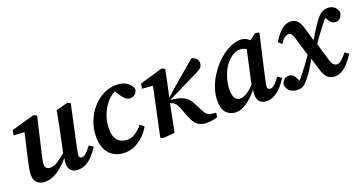

<svg xmlns="http://www.w3.org/2000/svg" viewBox="-33 -994 2821 1490"><g transform="rotate(-20 1377.5 -249.0)"><path d="M427 14Q392 14 371.5 -5.5Q351 -25 351 -64Q351 -80 357 -108Q306 -50 257 -18Q208 14 155 14Q115 14 91 -8.5Q67 -31 67 -71Q67 -96 72.5 -125Q78 -154 84 -180L135 -403L47 -408L54 -449L245 -503L271 -491L203 -199Q197 -174 193 -154Q189 -134 189 -117Q189 -75 229 -75Q258 -75 287.5 -92.5Q317 -110 361 -148L394 -304Q403 -348 411.5 -391Q420 -434 428 -478L526 -503L549 -491L476 -152Q472 -133 469 -117Q466 -101 466 -91Q466 -67 488 -67Q505 -67 523 -83Q541 -99 568 -135L601 -113Q580 -80 554.5 -51Q529 -22 497.5 -4Q466 14 427 14Z M814 14Q738 14 691 -36Q644 -86 644 -179Q644 -244 667 -302.5Q690 -361 729.5 -406.5Q769 -452 820 -478Q871 -504 926 -504Q980 -504 1013.5 -481.5Q1047 -459 1057 -423Q1054 -400 1038.5 -384.5Q1023 -369 998 -369Q976 -369 960 -382.5Q944 -396 929 -418L901 -460Q863 -442 830.5 -402.5Q798 -363 778.5 -310.5Q759 -258 759 -200Q759 -135 789 -104.5Q819 -74 866 -74Q904 -74 936 -96.5Q968 -119 994 -151L1026 -127Q1006 -90 974 -58Q942 -26 901.5 -6Q861 14 814 14Z M1131 9 1110 -1 1195 -401 1106 -407 1114 -448 1304 -503 1329 -491 1304 -369 1282 -269 1317 -302 1547 -498Q1570 -494 1584.5 -479Q1599 -464 1599 -441Q1599 -416 1579 -400Q1559 -384 1518 -366L1283 -250L1318 -246Q1369 -239 1400 -218.5Q1431 -198 1452 -157L1482 -100Q1499 -66 1512.5 -54Q1526 -42 1548 -40L1585 -36L1579 0Q1560 6 1538.5 10Q1517 14 1494 14Q1450 14 1420 -5.5Q1390 -25 1368 -81L1339 -156Q1325 -193 1311 -206.5Q1297 -220 1273 -228L1271 -221Q1260 -166 1249.5 -111Q1239 -56 1228 0Z M1742 -166Q1742 -119 1757 -97Q1772 -75 1799 -75Q1822 -75 1850 -91Q1878 -107 1916 -146L1976 -419Q1951 -434 1921 -434Q1895 -434 1868.5 -419Q1842 -404 1818 -377Q1784 -340 1763 -281.5Q1742 -223 1742 -166ZM1986 14Q1952 14 1931 -5.5Q1910 -25 1910 -65Q1910 -89 1914 -106Q1873 -54 1826 -20Q1779 14 1732 14Q1688 14 1656 -16.5Q1624 -47 1624 -119Q1624 -174 1644 -229Q1664 -284 1698 -333.5Q1732 -383 1775 -421.5Q1818 -460 1864 -482Q1910 -504 1953 -504Q1976 -504 1993.5 -496Q2011 -488 2027 -473L2080 -513L2112 -506L2031 -150Q2027 -131 2024 -116.5Q2021 -102 2021 -92Q2021 -67 2044 -67Q2061 -67 2080.5 -84.5Q2100 -102 2125 -137L2157 -115Q2138 -82 2111.5 -52.5Q2085 -23 2053.5 -4.5Q2022 14 1986 14Z M2150 -61Q2156 -85 2171.5 -99Q2187 -113 2208 -113Q2232 -113 2246 -99.5Q2260 -86 2273 -56L2276 -48Q2286 -57 2298 -72Q2354 -141 2405 -215L2360 -366Q2351 -395 2342 -406Q2333 -417 2318 -417Q2305 -417 2288 -406Q2271 -395 2248 -361L2221 -386Q2256 -445 2291 -474.5Q2326 -504 2364 -504Q2402 -504 2422 -482Q2442 -460 2456 -412L2487 -305Q2516 -356 2540 -392.5Q2564 -429 2581 -451Q2603 -478 2624 -491Q2645 -504 2675 -504Q2707 -504 2727.5 -487Q2748 -470 2755 -441Q2753 -415 2737.5 -397.5Q2722 -380 2699 -380Q2677 -380 2663 -392.5Q2649 -405 2637 -430L2632 -438Q2628 -434 2623.5 -429Q2619 -424 2615 -419Q2587 -384 2558.5 -346Q2530 -308 2503 -268L2545 -125Q2555 -91 2567 -79.5Q2579 -68 2597 -68Q2629 -68 2679 -135L2711 -113Q2675 -56 2635 -20.5Q2595 15 2549 15Q2511 15 2488.5 -6.5Q2466 -28 2451 -78L2421 -177Q2396 -132 2373.5 -97Q2351 -62 2329 -36Q2310 -11 2290.5 1.5Q2271 14 2240 14Q2205 14 2179.5 -5Q2154 -24 2150 -61Z"/></g></svg>

Font: Source Serif 4 SmText Semibold
Style: Italic
Weight: 600
Italic angle: -12°
Designer: Frank Grießhammer
Foundry: Adobe
Version: Version 4.005;hotconv 1.1.0;makeotfexe 2.6.0